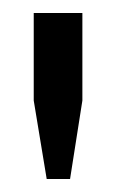

<svg xmlns="http://www.w3.org/2000/svg" viewBox="-20 -650 185 296"><path d="M88 -374H52L32 -495V-630H107V-495Z"/></svg>

Font: Pragati Narrow
Style: Regular
Weight: 400
Designer: Hector Gatti, Marcela Romero, Pablo Cosgaya and Nicolas Silva
Foundry: Omnibus-Type
Version: Version 1.010; ttfautohint (v1.3)